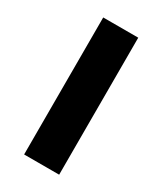

<svg xmlns="http://www.w3.org/2000/svg" viewBox="-141 -580 537 636"><g transform="rotate(30 127.5 -262.0)"><path d="M195 -524H61V0H195Z"/></g></svg>

Font: RT Raleway Bold
Style: Regular
Weight: 400
Designer: Matt McInerney, Pablo Impallari, Rodrigo Fuenzalida — Edited by Milan Moffatt in April 2016
Foundry: Matt McInerney, Pablo Impallari, Rodrigo Fuenzalida — Edited by Milan Moffatt in April 2016
Version: Version 3.001